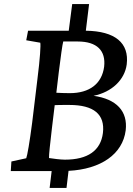

<svg xmlns="http://www.w3.org/2000/svg" viewBox="-20 -841 653 944"><path d="M224 83H307L317 -1C476 -9 583 -83 598 -200C609 -294 553 -354 440 -370C530 -388 593 -449 603 -524C616 -630 546 -688 402 -690L418 -821H335L318 -690H118L109 -643L178 -631C181 -621 177 -554 164 -452L138 -237C126 -143 114 -75 109 -63L36 -47L33 0H234ZM221 -64C220 -78 227 -139 235 -208L249 -324C263 -325 282 -325 321 -325C441 -325 497 -279 486 -187C475 -100 411 -56 299 -56C278 -56 239 -61 221 -64ZM257 -385 269 -486C278 -558 287 -625 291 -637H362C457 -637 501 -592 492 -513C481 -429 420 -383 323 -383C298 -383 278 -384 257 -385Z"/></svg>

Font: TPK Tissa Web Medium
Style: Italic
Weight: 500
Italic angle: -7°
Designer: Jacques Le Bailly, Suppakit Chalermlarp | Katatrad Co.,Ltd.
Foundry: Jacques Le Bailly, Cadson Demak Co.,Ltd.
Version: Version 5.000;Glyphs 3.1.2 (3151)